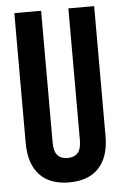

<svg xmlns="http://www.w3.org/2000/svg" viewBox="-52 -738 506 786"><g transform="rotate(-5 201.0 -345.0)"><path d="M201 10Q121 10 79 -35.5Q37 -81 37 -166V-700H147V-158Q147 -122 161.5 -106Q176 -90 203 -90Q230 -90 244.5 -106Q259 -122 259 -158V-700H365V-166Q365 -81 323 -35.5Q281 10 201 10Z"/></g></svg>

Font: Booming Bebas 2
Style: Regular
Weight: 400
Designer: Ryoichi Tsunekawa
Foundry: Ryoichi Tsunekawa
Version: Version 2.000